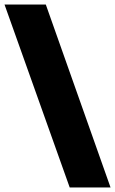

<svg xmlns="http://www.w3.org/2000/svg" viewBox="-31 -749 510 851"><path d="M-11 -729H172L459 82H278Z"/></svg>

Font: Mona Sans Black
Style: Regular
Weight: 900
Designer: Deni Anggara
Foundry: GitHub
Version: Version 2.000